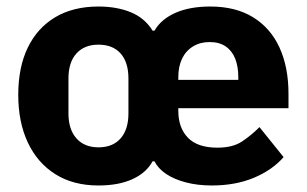

<svg xmlns="http://www.w3.org/2000/svg" viewBox="-20 -557 941 589"><path d="M282 -105Q326 -105 350 -132.5Q374 -160 374 -209V-316Q374 -366 350 -393Q326 -420 282 -420Q239 -420 214.5 -393Q190 -366 190 -316V-209Q190 -160 214.5 -132.5Q239 -105 282 -105ZM527 -312H711V-321Q711 -353 701.5 -377Q692 -401 672.5 -414.5Q653 -428 623 -428Q594 -428 572 -414.5Q550 -401 538.5 -377Q527 -353 527 -320ZM630 12Q586 12 550 2.5Q514 -7 489.5 -23.5Q465 -40 454 -62H448Q429 -27 386.5 -7.5Q344 12 282 12Q205 12 150 -22.5Q95 -57 65.5 -119.5Q36 -182 36 -266Q36 -351 65.5 -411.5Q95 -472 150 -504.5Q205 -537 282 -537Q338 -537 381 -519.5Q424 -502 448 -463H454Q474 -498 518 -517.5Q562 -537 625 -537Q703 -537 756.5 -504Q810 -471 837.5 -411Q865 -351 865 -269V-225H527V-217Q527 -165 556.5 -134.5Q586 -104 647 -104Q694 -104 722.5 -123Q751 -142 776 -167L850 -75Q815 -35 758.5 -11.5Q702 12 630 12Z"/></svg>

Font: IBM Plex Sans
Style: Bold
Weight: 700
Designer: Mike Abbink, Paul van der Laan, Pieter van Rosmalen
Foundry: Bold Monday
Version: Version 3.201